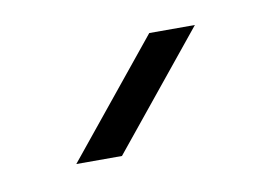

<svg xmlns="http://www.w3.org/2000/svg" viewBox="-32 -920 270 203"><g transform="rotate(-10 102.5 -818.5)"><path d="M37 -757 137 -880H186L86 -757Z"/></g></svg>

Font: MuseoModerno ExtraLight
Style: Regular
Weight: 200
Designer: Pablo Cosgaya, Héctor Gatti, Marcela Romero, and the Authors of The MuseoModerno Project.
Foundry: Omnibus-Type Team
Version: Version 1.001